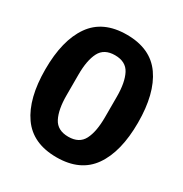

<svg xmlns="http://www.w3.org/2000/svg" viewBox="-168 -839 935 980"><g transform="rotate(30 300.0 -349.0)"><path d="M300 12Q160 12 93.5 -83Q27 -178 27 -349Q27 -520 93.5 -615Q160 -710 300 -710Q440 -710 506.5 -615Q573 -520 573 -349Q573 -178 506.5 -83Q440 12 300 12ZM300 -109Q364 -109 388.5 -156.5Q413 -204 413 -289V-410Q413 -494 388.5 -541.5Q364 -589 300 -589Q236 -589 211.5 -541.5Q187 -494 187 -410V-288Q187 -204 211.5 -156.5Q236 -109 300 -109Z"/></g></svg>

Font: Lilex
Style: Regular
Weight: 400
Monospace: yes
Designer: Mike Abbink, Paul van der Laan, Pieter van Rosmalen, Mikhael Khrustik
Foundry: Mikhael Khrustik
Version: Version 2.510